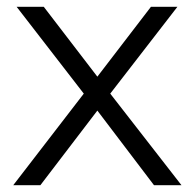

<svg xmlns="http://www.w3.org/2000/svg" viewBox="-20 -546 574 566"><path d="M434 0 267 -220 99 0H19L227 -270L29 -526H109L267 -320L425 -526H503L305 -270L515 0Z"/></svg>

Font: Idrija
Style: Regular
Weight: 400
Designer: Julieta Ulanovsky
Foundry: Julieta Ulanovsky
Version: Version 7.200